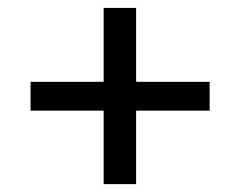

<svg xmlns="http://www.w3.org/2000/svg" viewBox="-20 -591 614 491"><path d="M58.1 -308.1V-381.8H245.1V-570.8H328.1V-381.8H516.1V-308.1H328.1V-120.1H245.1V-308.1Z"/></svg>

Font: LT Superior Med
Style: Regular
Weight: 500
Designer: Daniel Lyons
Foundry: LyonsType
Version: Version 1.000